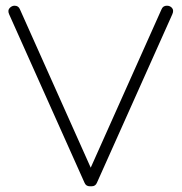

<svg xmlns="http://www.w3.org/2000/svg" viewBox="-20 -653 637 673"><path d="M295 0Q281 0 276 -13L12 -603Q6 -616.5 13.8 -624.8Q21.5 -633 31 -633Q45 -633 50 -620L305.5 -48.5H290.5L546 -620Q551 -633 565 -633Q576.5 -633 583.2 -624.8Q590 -616.5 584 -603L320 -13Q315 0 301 0Z"/></svg>

Font: Jura Light Light
Style: Regular
Weight: 300
Version: Version 5.106